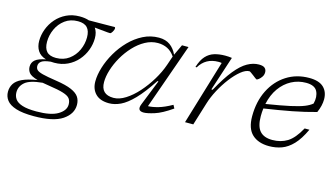

<svg xmlns="http://www.w3.org/2000/svg" viewBox="-133 -814 2338 1338"><g transform="rotate(15 1036.0 -145.0)"><path d="M169.5 232.5Q88.5 232.5 41 217.2Q-6.5 202 -27 175.2Q-47.5 148.5 -47.5 114Q-47.5 82 -31.5 56.2Q-15.5 30.5 23.2 12Q62 -6.5 131 -17.5Q81.5 -32 67.2 -51Q53 -70 53 -94Q53 -124.5 75.5 -143.2Q98 -162 150 -172Q108.5 -184.5 89.8 -214Q71 -243.5 71 -284Q71 -327.5 87 -370Q103 -412.5 133 -446.8Q163 -481 205.5 -501.5Q248 -522 301 -522Q340 -522 368.5 -512Q424 -512 476.2 -512.8Q528.5 -513.5 553 -513.5Q559 -513.5 559 -506Q559 -494 549.8 -479Q540.5 -464 534.5 -464Q519 -464 494 -467Q469 -470 421.5 -474Q441.5 -445.5 441.5 -402Q441.5 -358.5 425.5 -316Q409.5 -273.5 379.5 -239.2Q349.5 -205 307 -184.5Q264.5 -164 211.5 -164Q198.5 -164 187 -165Q138 -159.5 120.8 -146.2Q103.5 -133 103.5 -112.5Q103.5 -95.5 113.8 -84.8Q124 -74 156.8 -65.5Q189.5 -57 256.5 -47Q330 -36 370 -18.5Q410 -1 425.5 23Q441 47 441 79Q441 144.5 375.8 188.5Q310.5 232.5 169.5 232.5ZM214.5 -199.5Q269 -200 307.8 -228.5Q346.5 -257 366.8 -301.5Q387 -346 387 -393.5Q387 -440 365.5 -463.2Q344 -486.5 298 -486.5Q243.5 -486.5 204.8 -457.8Q166 -429 145.8 -384.5Q125.5 -340 125.5 -292.5Q125.5 -246 146.8 -222.8Q168 -199.5 214.5 -199.5ZM10.5 102.5Q10.5 129.5 25.2 150.8Q40 172 76.8 184Q113.5 196 178.5 196Q283.5 196 334 165.2Q384.5 134.5 384.5 91.5Q384.5 65.5 372.2 49Q360 32.5 323.5 21Q287 9.5 215 -1Q190.5 -4.5 170 -8.5Q79 0 44.8 29.8Q10.5 59.5 10.5 102.5Z M873.5 -42 947 -226.5H939.5Q878.5 -133.5 828.5 -82Q778.5 -30.5 735.8 -10.2Q693 10 652.5 10Q588.5 10 555.2 -23.8Q522 -57.5 522 -113Q522 -160 539 -215.2Q556 -270.5 587.5 -324.8Q619 -379 662.5 -423.5Q706 -468 759.2 -495Q812.5 -522 872.5 -522Q921.5 -522 953.5 -498.5Q985.5 -475 1004 -434.5L1040.5 -512H1087.5L921 -41Q951.5 -41.5 993.2 -53.2Q1035 -65 1090.5 -96L1103 -72.5Q1030 -21.5 979.2 -5.8Q928.5 10 903 10Q852.5 10 873.5 -42ZM582 -124.5Q582 -34.5 673 -34.5Q714.5 -34.5 759.2 -62.8Q804 -91 846 -138Q888 -185 922.2 -241.5Q956.5 -298 976 -355L998 -419.5Q975.5 -453 944.5 -468.5Q913.5 -484 875.5 -484Q828 -484 784.2 -460Q740.5 -436 703.5 -396.2Q666.5 -356.5 639.2 -308.8Q612 -261 597 -212.8Q582 -164.5 582 -124.5Z M1339.5 -464.5Q1335 -466 1328.2 -466.2Q1321.5 -466.5 1315.5 -466.5Q1224.5 -466.5 1179 -390L1170 -390.5Q1186.5 -443.5 1212.2 -471.5Q1238 -499.5 1273 -510Q1308 -520.5 1351.5 -520.5Q1377 -520.5 1399 -517L1317.5 -268H1327Q1379.5 -364 1424.5 -419.5Q1469.5 -475 1511 -498.2Q1552.5 -521.5 1593.5 -521.5Q1624.5 -521.5 1636.8 -510Q1649 -498.5 1649 -480Q1649 -461 1639.2 -446.8Q1629.5 -432.5 1618.8 -424.5Q1608 -416.5 1604 -416.5Q1602 -416.5 1593.2 -423Q1584.5 -429.5 1574.5 -437.5Q1564 -445.5 1554.5 -452.2Q1545 -459 1542 -459Q1514.5 -459 1480.8 -431.5Q1447 -404 1413.2 -360Q1379.5 -316 1352 -264.5Q1324.5 -213 1310 -165L1259 0H1199.5Z M2050.5 -173.5Q2016.5 -100.5 1978.5 -60.8Q1940.5 -21 1897.8 -5.5Q1855 10 1807.5 10Q1729.5 10 1685 -31.2Q1640.5 -72.5 1640.5 -161.5Q1640.5 -267.5 1681.2 -349Q1722 -430.5 1793.5 -476.2Q1865 -522 1957 -522Q2027.5 -522 2061 -490.2Q2094.5 -458.5 2094.5 -404Q2094.5 -358.5 2071.5 -307Q1991.5 -284.5 1901.8 -267.2Q1812 -250 1702 -233.5Q1698.5 -206.5 1698.5 -178Q1698.5 -104 1728 -70.8Q1757.5 -37.5 1818 -37.5Q1879.5 -37.5 1926.2 -66.2Q1973 -95 2016 -173.5ZM1944.5 -483.5Q1888 -483.5 1839.5 -457.8Q1791 -432 1756.5 -383.8Q1722 -335.5 1707.5 -267.5Q1816.5 -285 1880.2 -299Q1944 -313 1978 -326.8Q2012 -340.5 2031.5 -357.5Q2044.5 -409 2025.8 -446.2Q2007 -483.5 1944.5 -483.5Z"/></g></svg>

Font: Newsreader Caption Light
Style: Italic
Weight: 300
Italic angle: -17°
Designer: Hugues Gentile
Foundry: Production Type
Version: Version 1.001